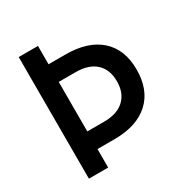

<svg xmlns="http://www.w3.org/2000/svg" viewBox="-161 -820 909 948"><g transform="rotate(-30 293.0 -346.5)"><path d="M173.8 -105.5V-206.1H282.2Q355.5 -206.1 395.8 -243.4Q436 -280.8 436 -347.2Q436 -415 395.8 -451.7Q355.5 -488.3 282.2 -488.3H175.8V-588.9H282.2Q409.7 -588.9 479.5 -526.4Q549.3 -463.9 549.3 -349.6Q549.3 -232.9 479.5 -169.2Q409.7 -105.5 282.2 -105.5ZM75.7 0V-693.4H185.5V0Z"/></g></svg>

Font: Cascadia Mono Medium
Style: Regular
Weight: 500
Monospace: yes
Designer: Aaron Bell
Foundry: Saja Typeworks
Version: Version 2407.024